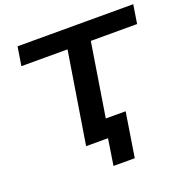

<svg xmlns="http://www.w3.org/2000/svg" viewBox="-150 -845 1125 1154"><g transform="rotate(-20 412.5 -268.5)"><path d="M381 168 407 0H267L361 -585H66L85 -705H825L806 -585H510L435 -116H562L517 168Z"/></g></svg>

Font: Nunito Sans 10pt Expanded
Style: Bold Italic
Weight: 700
Width: 7
Italic angle: -9°
Designer: Vernon Adams
Foundry: Vernon Adams
Version: Version 3.101;gftools[0.9.27]